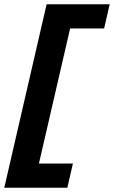

<svg xmlns="http://www.w3.org/2000/svg" viewBox="-29 -770 533 898"><path d="M-9 108 189 -750H484L458 -637H299L153 -5H312L286 108Z"/></svg>

Font: Instrument Sans SemiCondensed
Style: Bold Italic
Weight: 700
Width: 4
Italic angle: -13°
Designer: Rodrigo Fuenzalida
Foundry: fragTYPE
Version: Version 1.000;gftools[0.9.28]